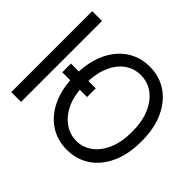

<svg xmlns="http://www.w3.org/2000/svg" viewBox="-161 -973 1220 1220"><g transform="rotate(45 449.0 -363.5)"><path d="M139.2 -727.3V0H51.1V-727.3ZM413.9 -396.3V-318.2H191.2V-396.3ZM858 -363.6Q858 -247.9 819.8 -164.1Q781.6 -80.3 714.3 -35.2Q647 9.9 559.7 9.9Q472.3 9.9 405 -35.2Q337.7 -80.3 299.5 -164.1Q261.4 -247.9 261.4 -363.6Q261.4 -478.7 299.5 -562.5Q337.7 -646.3 405 -691.8Q472.3 -737.2 559.7 -737.2Q647 -737.2 714.3 -691.8Q781.6 -646.3 819.8 -562.5Q858 -478.7 858 -363.6ZM772.7 -363.6Q772.7 -454.5 744.9 -520.8Q717 -587 668.1 -623Q619.3 -659.1 556.8 -659.1Q497.9 -659.1 450.3 -625.5Q402.7 -592 374.6 -526.1Q346.6 -460.2 346.6 -363.6Q346.6 -271.3 376.6 -206.1Q406.6 -141 455.8 -106.7Q505 -72.4 562.5 -72.4Q620 -72.4 667.8 -106.7Q715.6 -141 744.1 -206.1Q772.7 -271.3 772.7 -363.6Z"/></g></svg>

Font: Interface
Style: Regular
Weight: 400
Designer: Rasmus Andersson
Foundry: rsms
Version: Version 1.8